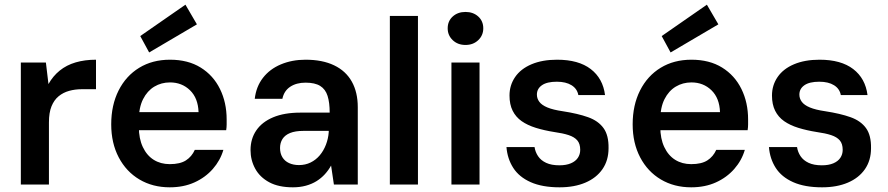

<svg xmlns="http://www.w3.org/2000/svg" viewBox="-20 -788 3792 820"><path d="M69 0V-521H176L187 -429Q206 -463 235 -486.5Q264 -510 303 -521.5Q342 -533 390 -533V-407H329Q301 -407 275.5 -400Q250 -393 230.5 -377Q211 -361 200 -334Q189 -307 189 -265V0Z M705 12Q632 12 575.5 -21.5Q519 -55 487 -116Q455 -177 455 -257Q455 -339 486.5 -401.5Q518 -464 574.5 -498.5Q631 -533 706 -533Q783 -533 837 -499.5Q891 -466 919.5 -408Q948 -350 948 -278Q948 -268 948 -256.5Q948 -245 946 -232H542V-309H828Q826 -369 791.5 -402.5Q757 -436 706 -436Q669 -436 639 -418Q609 -400 591 -364.5Q573 -329 573 -275V-246Q573 -196 590 -160Q607 -124 636.5 -105.5Q666 -87 705 -87Q749 -87 774 -103Q799 -119 812 -148H934Q921 -103 889 -66.5Q857 -30 810.5 -9Q764 12 705 12ZM617 -564 579 -634 772 -768 821 -684Z M1231 12Q1170 12 1130 -9.5Q1090 -31 1070 -67.5Q1050 -104 1050 -147Q1050 -195 1074.5 -231Q1099 -267 1146.5 -287Q1194 -307 1263 -307H1388Q1388 -350 1379 -378.5Q1370 -407 1347.5 -421Q1325 -435 1285 -435Q1246 -435 1219.5 -417.5Q1193 -400 1186 -366H1068Q1074 -418 1103 -455.5Q1132 -493 1179.5 -513Q1227 -533 1285 -533Q1357 -533 1407 -509Q1457 -485 1482.5 -439.5Q1508 -394 1508 -330V0H1406L1394 -81Q1383 -61 1367.5 -44Q1352 -27 1332 -14.5Q1312 -2 1286.5 5Q1261 12 1231 12ZM1257 -83Q1284 -83 1306.5 -94Q1329 -105 1345.5 -124.5Q1362 -144 1372 -170Q1382 -196 1384 -224V-229H1276Q1241 -229 1219 -220Q1197 -211 1186.5 -194.5Q1176 -178 1176 -156Q1176 -133 1186 -116.5Q1196 -100 1214.5 -91.5Q1233 -83 1257 -83Z M1645 0V-720H1765V0Z M1908 0V-521H2028V0ZM1968 -596Q1935 -596 1913.5 -616.5Q1892 -637 1892 -667Q1892 -698 1913.5 -717.5Q1935 -737 1968 -737Q2001 -737 2022.5 -717.5Q2044 -698 2044 -667Q2044 -637 2022.5 -616.5Q2001 -596 1968 -596Z M2370 12Q2296 12 2246.5 -10Q2197 -32 2172 -71Q2147 -110 2143 -160H2263Q2266 -139 2278 -121Q2290 -103 2312.5 -92.5Q2335 -82 2369 -82Q2398 -82 2418 -90.5Q2438 -99 2448 -114Q2458 -129 2458 -148Q2458 -174 2445.5 -188.5Q2433 -203 2408.5 -211Q2384 -219 2348 -224Q2304 -231 2268.5 -242Q2233 -253 2208 -270.5Q2183 -288 2169.5 -315Q2156 -342 2156 -380Q2156 -424 2180 -459Q2204 -494 2250 -513.5Q2296 -533 2359 -533Q2451 -533 2503 -493Q2555 -453 2564 -382H2450Q2445 -409 2421 -424Q2397 -439 2358 -439Q2316 -439 2294.5 -424Q2273 -409 2273 -384Q2273 -367 2283.5 -353Q2294 -339 2318 -329Q2342 -319 2383 -313Q2448 -303 2491.5 -287.5Q2535 -272 2557.5 -241Q2580 -210 2579 -155Q2579 -103 2553 -65.5Q2527 -28 2480 -8Q2433 12 2370 12Z M2932 12Q2859 12 2802.5 -21.5Q2746 -55 2714 -116Q2682 -177 2682 -257Q2682 -339 2713.5 -401.5Q2745 -464 2801.5 -498.5Q2858 -533 2933 -533Q3010 -533 3064 -499.5Q3118 -466 3146.5 -408Q3175 -350 3175 -278Q3175 -268 3175 -256.5Q3175 -245 3173 -232H2769V-309H3055Q3053 -369 3018.5 -402.5Q2984 -436 2933 -436Q2896 -436 2866 -418Q2836 -400 2818 -364.5Q2800 -329 2800 -275V-246Q2800 -196 2817 -160Q2834 -124 2863.5 -105.5Q2893 -87 2932 -87Q2976 -87 3001 -103Q3026 -119 3039 -148H3161Q3148 -103 3116 -66.5Q3084 -30 3037.5 -9Q2991 12 2932 12ZM2844 -564 2806 -634 2999 -768 3048 -684Z M3491 12Q3417 12 3367.5 -10Q3318 -32 3293 -71Q3268 -110 3264 -160H3384Q3387 -139 3399 -121Q3411 -103 3433.5 -92.5Q3456 -82 3490 -82Q3519 -82 3539 -90.5Q3559 -99 3569 -114Q3579 -129 3579 -148Q3579 -174 3566.5 -188.5Q3554 -203 3529.5 -211Q3505 -219 3469 -224Q3425 -231 3389.5 -242Q3354 -253 3329 -270.5Q3304 -288 3290.5 -315Q3277 -342 3277 -380Q3277 -424 3301 -459Q3325 -494 3371 -513.5Q3417 -533 3480 -533Q3572 -533 3624 -493Q3676 -453 3685 -382H3571Q3566 -409 3542 -424Q3518 -439 3479 -439Q3437 -439 3415.5 -424Q3394 -409 3394 -384Q3394 -367 3404.5 -353Q3415 -339 3439 -329Q3463 -319 3504 -313Q3569 -303 3612.5 -287.5Q3656 -272 3678.5 -241Q3701 -210 3700 -155Q3700 -103 3674 -65.5Q3648 -28 3601 -8Q3554 12 3491 12Z"/></svg>

Font: DM Sans 10pt SemiBold
Style: Regular
Weight: 600
Version: Version 4.004;gftools[0.9.30]